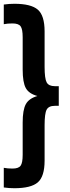

<svg xmlns="http://www.w3.org/2000/svg" viewBox="-27 -867 371 1016"><path d="M263 -411H284V-307H263Q231 -307 220 -287Q209 -267 209 -204V-17Q209 67 173 98Q137 129 49 129Q21 129 -7 125V21Q13 25 39 25Q71 25 82 10Q93 -5 93 -48V-219Q93 -285 109.5 -315.5Q126 -346 171 -359Q126 -371 109.5 -401Q93 -431 93 -499V-670Q93 -713 82 -728Q71 -743 39 -743Q13 -743 -7 -739V-843Q21 -847 49 -847Q137 -847 173 -816Q209 -785 209 -701V-514Q209 -451 220 -431Q231 -411 263 -411Z"/></svg>

Font: Biryani DemiBold
Style: Regular
Weight: 600
Designer: Dan Reynolds and Mathieu Réguer
Foundry: Dan Reynolds and Mathieu Réguer
Version: Version 1.003;PS 001.003;hotconv 1.0.70;makeotf.lib2.5.58329